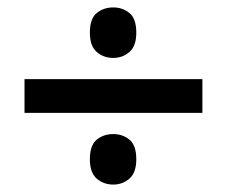

<svg xmlns="http://www.w3.org/2000/svg" viewBox="-20 -611 612 517"><path d="M46 -307V-398H525V-307ZM285 -114Q259 -114 240.5 -130Q222 -146 222 -182Q222 -220 240.5 -235Q259 -250 285 -250Q310 -250 328.5 -235Q347 -220 347 -182Q347 -146 328.5 -130Q310 -114 285 -114ZM285 -455Q259 -455 240.5 -471Q222 -487 222 -523Q222 -561 240.5 -576Q259 -591 285 -591Q310 -591 328.5 -576Q347 -561 347 -523Q347 -487 328.5 -471Q310 -455 285 -455Z"/></svg>

Font: Noto Sans Sundanese SemiBold
Style: Regular
Weight: 600
Version: Version 2.003